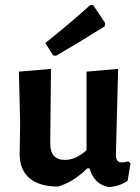

<svg xmlns="http://www.w3.org/2000/svg" viewBox="-20 -744 562 772"><path d="M343 -724 355 -723 403 -651 401 -638Q284 -565 206 -520L194 -521L162 -571Q270 -657 343 -724ZM213 6Q137 6 97.5 -28.5Q58 -63 59 -128L61 -246L56 -456L185 -467L182 -172Q180 -101 241 -101Q284 -101 328 -140V-456L455 -467L446 -121Q446 -91 469 -91Q480 -91 496 -95L505 -87L493 -17Q456 7 417 8Q359 -2 340 -67H331Q274 -11 213 6Z"/></svg>

Font: Alegreya Sans
Style: Bold
Weight: 700
Designer: Juan Pablo del Peral
Foundry: Huerta Tipografica
Version: Version 2.007